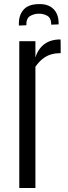

<svg xmlns="http://www.w3.org/2000/svg" viewBox="-20 -938 340 958"><path d="M76.2 0V-732.4H156.7V-650.9Q169.4 -693.4 200.9 -717.3Q232.4 -741.2 281.2 -741.2Q282.2 -741.2 282.5 -731Q282.7 -720.7 282.7 -707Q282.7 -693.4 282.7 -683.1Q282.7 -672.9 282.7 -672.9Q258.8 -672.9 236.8 -667Q214.8 -661.1 195.1 -646.2Q175.3 -631.3 156.7 -605V0ZM74.2 -810.5V-816.9Q73.2 -861.3 96.9 -888.9Q120.6 -916.5 171.4 -917.5Q219.7 -919.4 245.8 -894Q272 -868.7 272.5 -823.7V-816.4L235.8 -814.9Q235.4 -849.1 214.8 -859.9Q194.3 -870.6 171.4 -869.6Q149.9 -869.1 130.4 -858.2Q110.8 -847.2 111.3 -812Z"/></svg>

Font: Antonio ExtraLight
Style: Regular
Weight: 250
Designer: Vernon Adams
Foundry: Vernon Adams
Version: Version 1.002